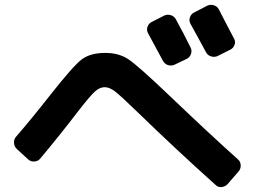

<svg xmlns="http://www.w3.org/2000/svg" viewBox="-20 -818 1040 782"><path d="M696.3 -739.3Q726.6 -684.6 755.9 -625Q762.7 -612.3 757.8 -598.1Q752.9 -584 740.2 -578.1L691.4 -554.7Q678.7 -548.8 665 -552.7Q651.4 -556.6 643.6 -570.3Q641.6 -573.2 583 -682.6Q576.2 -695.3 580.6 -708.5Q585 -721.7 597.7 -728.5L647.5 -753.9Q661.1 -760.7 675.3 -756.3Q689.5 -752 696.3 -739.3ZM866.2 -589.8Q853.5 -584 839.4 -588.4Q825.2 -592.8 818.4 -606.4Q787.1 -665 755.9 -720.7Q749 -733.4 753.4 -747.1Q757.8 -760.7 771.5 -767.6L822.3 -793.9Q835 -800.8 849.6 -796.9Q864.3 -793 871.1 -780.3Q882.8 -757.8 904.3 -715.8Q925.8 -673.8 933.1 -661.1Q940.4 -648.4 935.1 -634.8Q929.7 -621.1 917 -615.2ZM94.7 -168.9 48.8 -210.9Q38.1 -220.7 37.1 -235.8Q36.1 -251 45.9 -261.7Q109.4 -335 183.6 -429.7Q277.3 -548.8 312.5 -575.7Q347.7 -602.5 409.2 -602.5Q463.9 -602.5 502.9 -576.7Q542 -550.8 672.9 -425.8Q841.8 -264.6 949.2 -168.9Q960 -159.2 960.4 -144.5Q960.9 -129.9 951.2 -119.1L907.2 -68.4Q897.5 -57.6 882.3 -56.2Q867.2 -54.7 857.4 -65.4Q699.2 -207 537.1 -364.3Q467.8 -431.6 446.3 -447.3Q424.8 -462.9 406.2 -462.9Q386.7 -462.9 367.2 -445.8Q347.7 -428.7 297.9 -364.3Q216.8 -258.8 143.6 -171.9Q134.8 -161.1 119.6 -160.2Q104.5 -159.2 94.7 -168.9Z"/></svg>

Font: Rounded-L Mgen+ 1m bold
Style: Bold
Weight: 700
Designer: [Source Han Sans]
Ryoko NISHIZUKA  (kana & ideographs); Paul D. Hunt (Latin, Greek & Cyrillic); Wenlong ZHANG  (bopomofo
Version: Version 1.059.20150602